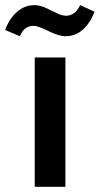

<svg xmlns="http://www.w3.org/2000/svg" viewBox="-79 -722 385 742"><path d="M55.2 0V-500H173.8V0ZM53.2 -702.1Q74.7 -702.1 97.2 -691.9Q119.6 -681.6 139.9 -671.4Q160.2 -661.1 176.8 -661.1Q210 -661.1 231 -702.1L286.1 -676.8Q270.5 -633.8 241.5 -607.9Q212.4 -582 174.8 -582Q147.5 -582 107.9 -602.1Q68.4 -622.1 49.8 -622.1Q14.2 -622.1 -2 -582L-59.1 -606Q-43.5 -649.4 -13.7 -675.8Q16.1 -702.1 53.2 -702.1Z"/></svg>

Font: LT Hoop SemBd
Style: Regular
Weight: 600
Designer: Daniel Lyons
Foundry: LyonsType
Version: Version 1.000